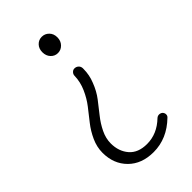

<svg xmlns="http://www.w3.org/2000/svg" viewBox="-235 -620 919 919"><g transform="rotate(-45 225.0 -160.0)"><path d="M230.5 224.6Q150.4 224.6 102.5 176.8Q54.7 128.9 54.7 53.7Q54.7 14.6 71.8 -22.9Q88.9 -60.5 113.3 -91.3Q137.7 -122.1 161.6 -152.8Q185.5 -183.6 202.6 -222.2Q219.7 -260.7 220.7 -300.8Q220.7 -311.5 228 -319.3Q235.4 -327.1 245.1 -327.1Q256.8 -327.1 265.1 -319.8Q273.4 -312.5 274.4 -300.8Q274.4 -297.9 274.4 -294.9Q274.4 -253.9 258.8 -215.8Q243.2 -174.8 219.2 -143.6Q195.3 -112.3 171.4 -82.5Q147.5 -52.7 130.9 -18.6Q114.3 15.6 114.3 49.8Q114.3 103.5 145 139.2Q175.8 174.8 235.4 174.8Q303.7 174.8 358.4 122.1Q366.2 115.2 375.5 115.2Q384.8 115.2 392.6 121.1Q400.4 128.9 400.4 138.7Q400.4 148.4 393.6 154.3Q321.3 224.6 230.5 224.6ZM191.4 -490.2Q191.4 -514.6 206.1 -529.8Q220.7 -544.9 241.7 -544.9Q262.7 -544.9 277.8 -529.8Q293 -514.6 293 -490.2Q293 -465.8 277.8 -450.2Q262.7 -434.6 241.7 -434.6Q220.7 -434.6 206.1 -450.2Q191.4 -465.8 191.4 -490.2Z"/></g></svg>

Font: irohamaru Light
Style: Regular
Weight: 200
Designer: [Source Han Sans]
Ryoko NISHIZUKA  (kana & ideographs); Paul D. Hunt (Latin, Greek & Cyrillic); Wenlong ZHANG  (bopomofo
Version: Version 1.01